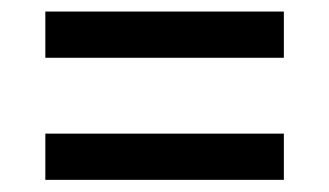

<svg xmlns="http://www.w3.org/2000/svg" viewBox="-20 -472 556 324"><path d="M459 -168.5H56.5V-246.5H459ZM459 -374.5H56.5V-452.5H459Z"/></svg>

Font: Anek Malayalam Medium Medium
Style: Regular
Weight: 500
Version: Version 1.003